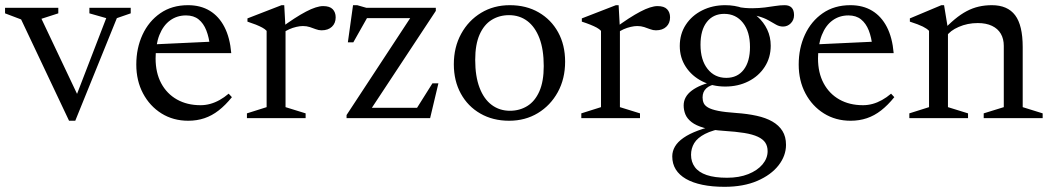

<svg xmlns="http://www.w3.org/2000/svg" viewBox="-22 -456 4052 741"><path d="M429 -386 268.5 10H244.5L59.5 -381L-2.5 -404.5V-426H203V-404.5L138 -383.5L279.5 -85H272L388 -386L323 -404.5V-426H482.5V-404.5Z M703.5 -436Q752 -436 787.5 -414.5Q823 -393 844.2 -351.8Q865.5 -310.5 870.5 -251H564.5L565.5 -284.5L822.5 -296.5L788.5 -275.5Q785 -311.5 774.2 -338.8Q763.5 -366 744.5 -381.2Q725.5 -396.5 696 -396.5Q661 -396.5 634.5 -377.2Q608 -358 593.2 -321Q578.5 -284 578.5 -230.5Q578.5 -175 600.2 -134.5Q622 -94 661 -72Q700 -50 752 -50Q771 -50 789.2 -55Q807.5 -60 825.5 -70Q843.5 -80 860.5 -94.5L873 -81Q848 -50 822 -29.8Q796 -9.5 767 0.2Q738 10 704.5 10Q646.5 10 601.2 -18.2Q556 -46.5 530 -95.5Q504 -144.5 504 -207Q504 -270 528 -322Q552 -374 596.8 -405Q641.5 -436 703.5 -436Z M1225 -432.5Q1250.5 -432.5 1262 -420.5Q1273.5 -408.5 1273.5 -389Q1273.5 -366.5 1259 -352.8Q1244.5 -339 1219 -339Q1208 -339 1197 -343.2Q1186 -347.5 1173.8 -351.5Q1161.5 -355.5 1147 -355.5Q1135.5 -355.5 1121.5 -352.2Q1107.5 -349 1094 -343Q1080.5 -337 1070.5 -329L1059.5 -346.5Q1089 -368.5 1113.8 -384.5Q1138.5 -400.5 1159 -411.2Q1179.5 -422 1196 -427.2Q1212.5 -432.5 1225 -432.5ZM1080 -344.5V-42.5L1157.5 -18.5V0H931V-18.5L1007 -42.5V-337Q1000.5 -344 990.2 -349.5Q980 -355 965.8 -360.8Q951.5 -366.5 933 -372.5V-385L1064.5 -436H1075Z M1315.5 0V-12L1573.5 -405L1596.5 -386H1359L1409.5 -413L1341.5 -292.5H1320.5L1340.5 -436H1356.5L1391.5 -426H1660V-414L1400 -20L1384 -40H1599L1572.5 -16L1647 -134.5H1670L1638 0Z M1946 -28.5Q1983.5 -28.5 2013 -46.8Q2042.5 -65 2059.5 -103.2Q2076.5 -141.5 2076.5 -201Q2076.5 -265 2059.8 -308.8Q2043 -352.5 2013 -375Q1983 -397.5 1942.5 -397.5Q1905 -397.5 1875.5 -379.2Q1846 -361 1829 -322.8Q1812 -284.5 1812 -225Q1812 -161.5 1828.8 -117.5Q1845.5 -73.5 1875.8 -51Q1906 -28.5 1946 -28.5ZM1943 10Q1880 10 1831.8 -17.8Q1783.5 -45.5 1756.5 -94.8Q1729.5 -144 1729.5 -208Q1729.5 -274 1757.8 -325.5Q1786 -377 1834.8 -406.5Q1883.5 -436 1945.5 -436Q2009 -436 2057 -408.2Q2105 -380.5 2132 -331.5Q2159 -282.5 2159 -218Q2159 -152 2130.8 -100.5Q2102.5 -49 2053.8 -19.5Q2005 10 1943 10Z M2515.5 -432.5Q2541 -432.5 2552.5 -420.5Q2564 -408.5 2564 -389Q2564 -366.5 2549.5 -352.8Q2535 -339 2509.5 -339Q2498.5 -339 2487.5 -343.2Q2476.5 -347.5 2464.2 -351.5Q2452 -355.5 2437.5 -355.5Q2426 -355.5 2412 -352.2Q2398 -349 2384.5 -343Q2371 -337 2361 -329L2350 -346.5Q2379.5 -368.5 2404.2 -384.5Q2429 -400.5 2449.5 -411.2Q2470 -422 2486.5 -427.2Q2503 -432.5 2515.5 -432.5ZM2370.5 -344.5V-42.5L2448 -18.5V0H2221.5V-18.5L2297.5 -42.5V-337Q2291 -344 2280.8 -349.5Q2270.5 -355 2256.2 -360.8Q2242 -366.5 2223.5 -372.5V-385L2355 -436H2365.5Z M2774 265Q2726.5 265 2689 257.2Q2651.5 249.5 2625.5 234.5Q2599.5 219.5 2586 197.8Q2572.5 176 2572.5 147.5Q2572.5 127.5 2583 109.5Q2593.5 91.5 2615.8 76Q2638 60.5 2672.2 47.8Q2706.5 35 2754.5 25H2780V37Q2728.5 45.5 2699 60.8Q2669.5 76 2657.2 96.5Q2645 117 2645 141.5Q2645 169 2659.8 189Q2674.5 209 2705.2 219.5Q2736 230 2784 230Q2830.5 230 2865.8 216Q2901 202 2920.8 178.5Q2940.5 155 2940.5 127.5Q2940.5 108 2931.5 94.5Q2922.5 81 2902.8 71.8Q2883 62.5 2850.8 57.2Q2818.5 52 2771.5 49Q2724.5 46 2694.2 37.2Q2664 28.5 2647 15.2Q2630 2 2623.2 -14.5Q2616.5 -31 2616.5 -49Q2616.5 -83 2648 -106.5Q2679.5 -130 2733 -141L2745.5 -132Q2718.5 -128.5 2704 -115.2Q2689.5 -102 2689.5 -80Q2689.5 -68 2693.8 -58.2Q2698 -48.5 2710.8 -41Q2723.5 -33.5 2749.5 -28.2Q2775.5 -23 2819 -20Q2862.5 -17 2898 -9.2Q2933.5 -1.5 2958.8 13Q2984 27.5 2997.8 49.5Q3011.5 71.5 3011.5 103Q3011.5 145 2982.8 182Q2954 219 2900.8 242Q2847.5 265 2774 265ZM2777 -122Q2728 -122 2688 -142.2Q2648 -162.5 2624.8 -198Q2601.5 -233.5 2601.5 -278.5Q2601.5 -325 2624.8 -360.5Q2648 -396 2688 -416Q2728 -436 2777 -436Q2814 -436 2845.8 -424.5Q2877.5 -413 2901.5 -391.8Q2925.5 -370.5 2939 -342Q2952.5 -313.5 2952.5 -279.5Q2952.5 -233.5 2929.2 -197.8Q2906 -162 2866.2 -142Q2826.5 -122 2777 -122ZM2781 -155.5Q2824 -155.5 2848.2 -187Q2872.5 -218.5 2872.5 -274.5Q2872.5 -334 2845.2 -368.2Q2818 -402.5 2773 -402.5Q2730.5 -402.5 2706 -371.2Q2681.5 -340 2681.5 -283.5Q2681.5 -224.5 2708.8 -190Q2736 -155.5 2781 -155.5ZM2838.5 -400.5 2822.5 -429Q2855 -424 2881.5 -424.2Q2908 -424.5 2929.8 -427.2Q2951.5 -430 2970.5 -433Q2989.5 -436 3006.5 -436Q3024 -436 3033.2 -426.5Q3042.5 -417 3042.5 -397.5Q3042.5 -379 3030 -366.2Q3017.5 -353.5 3000 -353.5Q2986 -353.5 2973.2 -360.8Q2960.5 -368 2944 -377.5Q2927.5 -387 2902.2 -394Q2877 -401 2838.5 -400.5Z M3260 -436Q3308.5 -436 3344 -414.5Q3379.5 -393 3400.8 -351.8Q3422 -310.5 3427 -251H3121L3122 -284.5L3379 -296.5L3345 -275.5Q3341.5 -311.5 3330.8 -338.8Q3320 -366 3301 -381.2Q3282 -396.5 3252.5 -396.5Q3217.5 -396.5 3191 -377.2Q3164.5 -358 3149.8 -321Q3135 -284 3135 -230.5Q3135 -175 3156.8 -134.5Q3178.5 -94 3217.5 -72Q3256.5 -50 3308.5 -50Q3327.5 -50 3345.8 -55Q3364 -60 3382 -70Q3400 -80 3417 -94.5L3429.5 -81Q3404.5 -50 3378.5 -29.8Q3352.5 -9.5 3323.5 0.2Q3294.5 10 3261 10Q3203 10 3157.8 -18.2Q3112.5 -46.5 3086.5 -95.5Q3060.5 -144.5 3060.5 -207Q3060.5 -270 3084.5 -322Q3108.5 -374 3153.2 -405Q3198 -436 3260 -436Z M3636.5 -344.5V-42.5L3714 -18.5V0H3487.5V-18.5L3563.5 -42.5V-337Q3555.5 -345.5 3539.5 -353.5Q3523.5 -361.5 3489.5 -372.5V-385L3611 -436H3621.5ZM3774.5 -18.5 3852 -42.5V-279Q3852 -306 3840.5 -325.8Q3829 -345.5 3806.5 -356.2Q3784 -367 3751.5 -367Q3712 -367 3678.2 -352.2Q3644.5 -337.5 3631.5 -317L3612 -333Q3638.5 -361.5 3662.2 -381.2Q3686 -401 3708.8 -413Q3731.5 -425 3755.5 -430.5Q3779.5 -436 3806 -436Q3866.5 -436 3895.8 -397.2Q3925 -358.5 3925 -274.5V-42.5L4002 -18.5V0H3774.5Z"/></svg>

Font: Newsreader Text
Style: Regular
Weight: 400
Designer: Hugues Gentile
Foundry: Production Type
Version: Version 1.001